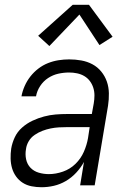

<svg xmlns="http://www.w3.org/2000/svg" viewBox="-20 -777 540 805"><path d="M154 8Q133 8 112.5 4Q92 0 75.5 -10.5Q59 -21 47.5 -37Q36 -53 30.5 -72Q25 -91 24.5 -112Q24 -133 27 -154Q31 -178 42 -201.5Q53 -225 73 -242.5Q93 -260 116.5 -271Q140 -282 164.5 -288.5Q189 -295 213 -297Q237 -299 262 -299H365L373 -343Q376 -360 376 -377Q376 -394 371 -409.5Q366 -425 356.5 -437.5Q347 -450 333.5 -458Q320 -466 303.5 -469.5Q287 -473 270 -473Q247 -473 224.5 -468Q202 -463 182 -450Q162 -437 148.5 -416.5Q135 -396 131 -373H70Q74 -395 83.5 -416.5Q93 -438 107.5 -456.5Q122 -475 141 -489.5Q160 -504 181.5 -512.5Q203 -521 225.5 -524.5Q248 -528 270 -528Q296 -528 321 -523.5Q346 -519 367.5 -507.5Q389 -496 404.5 -477Q420 -458 428 -435Q436 -412 436.5 -386Q437 -360 433 -334L377 0H316L332 -98Q319 -74 299.5 -53Q280 -32 256 -18Q232 -4 206 2Q180 8 154 8ZM185 -47Q214 -47 244 -57.5Q274 -68 296.5 -90Q319 -112 331.5 -140.5Q344 -169 349 -198L356 -244H262Q244 -244 227 -243Q210 -242 192.5 -238.5Q175 -235 158 -228.5Q141 -222 125.5 -211.5Q110 -201 100.5 -185Q91 -169 89 -152Q85 -130 89.5 -109Q94 -88 108 -73.5Q122 -59 142.5 -53Q163 -47 185 -47ZM187 -584 140 -627 285 -757H353L452 -623L397 -588L313 -716Z"/></svg>

Font: Iosevka SS04 Light Oblique
Style: Regular
Weight: 300
Italic angle: -9°
Monospace: yes
Designer: Belleve Invis
Foundry: Belleve Invis
Version: Version 19.0.0; ttfautohint (v1.8.4)